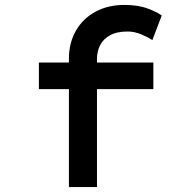

<svg xmlns="http://www.w3.org/2000/svg" viewBox="-20 -760 770 780"><path d="M260 0V-521Q260 -586 288.5 -635.5Q317 -685 368 -712.5Q419 -740 485 -740Q541 -740 579.5 -725.5Q618 -711 637 -697L599 -597Q581 -609 553.5 -620.5Q526 -632 499 -632Q454 -632 426.5 -616.5Q399 -601 386.5 -576Q374 -551 374 -521V0H317Q304 0 290 0Q276 0 260 0ZM138 -398V-506H603V-398Z"/></svg>

Font: Lexend Zetta Medium
Style: Regular
Weight: 500
Designer: Bonnie Shaver-Troup, Thomas Jockin
Foundry: Lexend
Version: Version 1.007